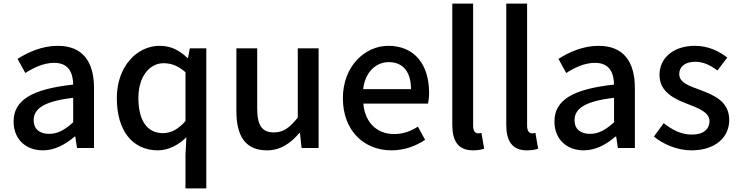

<svg xmlns="http://www.w3.org/2000/svg" viewBox="-20 -795 4081 1060"><path d="M217 35C283 35 342 2 392 -41H396L405 22H499V-309C499 -455 436 -542 299 -542C211 -542 134 -506 77 -470L120 -392C167 -422 221 -448 279 -448C360 -448 383 -392 384 -328C155 -303 55 -242 55 -124C55 -27 122 35 217 35ZM166 -132C166 -194 221 -236 384 -255V-120C339 -79 300 -56 252 -56C203 -56 166 -78 166 -132Z M1009 -37 1004 58V245H1119V-528H1028L1018 -475H1015C968 -519 923 -542 861 -542C738 -542 625 -431 625 -253C625 -70 714 35 852 35C911 35 967 4 1009 -37ZM744 -254C744 -373 806 -446 883 -446C924 -446 963 -433 1004 -396V-127C964 -81 925 -60 879 -60C793 -60 744 -129 744 -254Z M1454 35C1529 35 1583 -3 1633 -61H1636L1645 22H1739V-528H1624V-146C1578 -88 1543 -64 1492 -64C1427 -64 1400 -102 1400 -196V-528H1285V-182C1285 -42 1336 35 1454 35Z M2141 35C2213 35 2276 11 2327 -23L2287 -96C2247 -70 2205 -55 2156 -55C2061 -55 1995 -118 1986 -223H2343C2346 -237 2349 -259 2349 -282C2349 -437 2270 -542 2124 -542C1996 -542 1873 -431 1873 -253C1873 -71 1992 35 2141 35ZM1985 -303C1996 -399 2057 -452 2126 -452C2206 -452 2249 -397 2249 -303Z M2591 35C2620 35 2639 31 2653 26L2638 -61C2628 -59 2624 -59 2619 -59C2605 -59 2592 -70 2592 -101V-775H2477V-107C2477 -18 2508 35 2591 35Z M2889 35C2918 35 2937 31 2951 26L2936 -61C2926 -59 2922 -59 2917 -59C2903 -59 2890 -70 2890 -101V-775H2775V-107C2775 -18 2806 35 2889 35Z M3203 35C3269 35 3328 2 3378 -41H3382L3391 22H3485V-309C3485 -455 3422 -542 3285 -542C3197 -542 3120 -506 3063 -470L3106 -392C3153 -422 3207 -448 3265 -448C3346 -448 3369 -392 3370 -328C3141 -303 3041 -242 3041 -124C3041 -27 3108 35 3203 35ZM3152 -132C3152 -194 3207 -236 3370 -255V-120C3325 -79 3286 -56 3238 -56C3189 -56 3152 -78 3152 -132Z M3797 35C3933 35 4006 -40 4006 -132C4006 -236 3921 -270 3844 -299C3784 -321 3730 -339 3730 -386C3730 -424 3758 -454 3819 -454C3864 -454 3903 -434 3941 -406L3995 -477C3951 -512 3890 -542 3817 -542C3695 -542 3621 -473 3621 -381C3621 -288 3702 -249 3776 -221C3835 -198 3897 -176 3897 -126C3897 -84 3866 -52 3800 -52C3741 -52 3693 -77 3644 -115L3590 -41C3644 3 3721 35 3797 35Z"/></svg>

Font: コーポレート・ロゴ ver3 Medium
Style: Regular
Weight: 500
Designer: [KANA_main] LOGOTYPE.JP [Source Han Sans] Ryoko NISHIZUKA 西塚涼子 (kana, bopomofo & ideographs); Paul D. Hunt (Latin, Greek
Version: Version 12.001;FEAKit 1.0